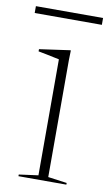

<svg xmlns="http://www.w3.org/2000/svg" viewBox="-100 -691 415 732"><g transform="rotate(10 108.0 -325.0)"><path d="M139 -507 138 -469V-16.5L211 -6.5V0H25.5V-6.5L100 -16.5V-465.5Q94.5 -466.5 81 -469.5Q67.5 -472.5 50.8 -475.8Q34 -479 18.5 -482V-490.5L135 -507ZM-21.5 -623.5V-650H238.5V-623.5Z"/></g></svg>

Font: Newsreader 60pt ExtraLight
Style: Regular
Weight: 250
Designer: Hugues Gentile
Foundry: Production Type
Version: Version 1.003